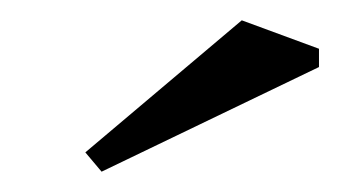

<svg xmlns="http://www.w3.org/2000/svg" viewBox="-20 -727 334 189"><path d="M80 -558 64 -577 218 -707 294 -679V-661Z"/></svg>

Font: Manuale
Style: Italic
Weight: 400
Italic angle: -11°
Designer: Eduardo Tunni / Pablo Cosgaya
Foundry: Eduardo Tunni / Pablo Cosgaya
Version: Version 1.002